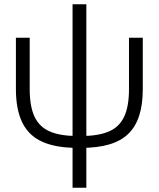

<svg xmlns="http://www.w3.org/2000/svg" viewBox="-20 -685 748 905"><path d="M364 12H344Q244 12 180 -16.5Q116 -45 85.5 -106.5Q55 -168 55 -265V-507H120V-265Q120 -183 143 -134.5Q166 -86 215.5 -65Q265 -44 344 -44H364Q443 -44 492.5 -65Q542 -86 565 -134.5Q588 -183 588 -265V-507H653V-265Q653 -192 636 -139.5Q619 -87 584 -53.5Q549 -20 494 -4Q439 12 364 12ZM322 200V-665H387V200Z"/></svg>

Font: TikTok Sans Light
Style: Regular
Weight: 300
Version: Version 4.000